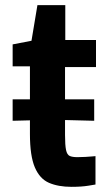

<svg xmlns="http://www.w3.org/2000/svg" viewBox="-20 -711 430 744"><path d="M29 -326H345V-243L188 -247L29 -243ZM257 13Q206 13 170 -2.5Q134 -18 115 -62.5Q96 -107 96 -192V-454H29V-539L102 -553L125 -691H233V-556H352V-451H232V-188Q232 -148 236 -129.5Q240 -111 250.5 -106.5Q261 -102 280 -102Q295 -102 311.5 -103Q328 -104 339 -105Q350 -106 350 -106V4Q350 4 323 8.5Q296 13 257 13Z"/></svg>

Font: Ruda ExtraBold
Style: Regular
Weight: 800
Designer: Mariela Monsalve and Angelina Sanchez
Foundry: Mariela Monsalve and Angelina Sanchez
Version: Version 2.000